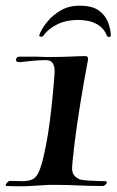

<svg xmlns="http://www.w3.org/2000/svg" viewBox="-37 -653 409 674"><path d="M24 1Q16 1 7 0.5Q-2 0 -13 0H-14Q-17 0 -17 -3Q-17 -7 -11.5 -12.5Q-6 -18 -2 -18Q11 -18 21 -17.5Q31 -17 40 -17Q65 -17 79 -24.5Q93 -32 103 -58.5Q113 -85 124 -141Q132 -181 138 -228Q144 -275 148 -317.5Q152 -360 154 -387Q155 -397 154.5 -409.5Q154 -422 147.5 -432Q141 -442 122 -442Q104 -442 77 -439.5Q50 -437 35 -435H30Q19 -435 19 -443Q19 -447 22 -450.5Q25 -454 29 -454Q35 -454 48.5 -454Q62 -454 75 -454Q88 -454 92 -454Q106 -453 120.5 -453Q135 -453 149 -453Q183 -453 213 -454.5Q243 -456 262 -456H263Q272 -456 272 -447Q272 -444 271.5 -440.5Q271 -437 270 -433Q258 -369 245.5 -293Q233 -217 225 -152Q224 -140 221.5 -120.5Q219 -101 217.5 -84.5Q216 -68 216 -63Q216 -43 227 -33.5Q238 -24 248 -22Q259 -20 276 -19Q293 -18 308.5 -17.5Q324 -17 332 -17H333Q338 -17 338 -13Q338 -9 333 -4.5Q328 0 322 0Q280 0 240 -2Q200 -4 159 -4Q149 -4 138.5 -4Q128 -4 117 -3Q97 -2 77 -0.5Q57 1 24 1ZM243 -633Q287 -633 310 -616Q333 -599 342 -575.5Q351 -552 352 -530Q353 -523 345 -523Q340 -523 337 -530Q328 -554 302.5 -568.5Q277 -583 236 -583Q196 -583 165 -568Q134 -553 117 -530Q114 -524 107 -524Q100 -524 101 -530Q109 -552 128 -575.5Q147 -599 175.5 -616Q204 -633 242 -633Z"/></svg>

Font: Tapestry
Style: Regular
Weight: 400
Designer: Robert E. Leuschke
Foundry: Robert E. Leuschke
Version: Version 1.010; ttfautohint (v1.8.4.7-5d5b)